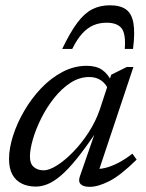

<svg xmlns="http://www.w3.org/2000/svg" viewBox="-20 -714 566 744"><path d="M289.5 -30.5 350 -205H354.5Q311.5 -141 277.5 -99Q243.5 -57 215.8 -33.5Q188 -10 164.5 -0.5Q141 9 119 9Q88 9 64.5 -2.5Q41 -14 28 -37.5Q15 -61 15 -98Q15 -139 30.5 -187.8Q46 -236.5 73.8 -284.2Q101.5 -332 139.2 -371.8Q177 -411.5 222 -435.2Q267 -459 316 -459Q353 -459 375.8 -443.2Q398.5 -427.5 413 -397L399 -368.5Q389 -391 370.5 -403.2Q352 -415.5 326 -415.5Q287.5 -415.5 253 -393Q218.5 -370.5 189.8 -334.2Q161 -298 140 -256Q119 -214 107.5 -174.5Q96 -135 96 -106.5Q96 -80 110.8 -67Q125.5 -54 149.5 -54Q170.5 -54 200.8 -73Q231 -92 263 -124.8Q295 -157.5 322.8 -200Q350.5 -242.5 366.5 -289L411 -424.5L471.5 -454.5H497L357.5 -36.5L344.5 -60Q363 -57.5 387.2 -63.2Q411.5 -69 438.5 -83Q465.5 -97 493 -118.5L509.5 -95.5Q447.5 -34.5 403.8 -12.2Q360 10 328 10Q302.5 10 292.5 -0.5Q282.5 -11 289.5 -30.5ZM393 -626Q366 -626 343 -616.5Q320 -607 299.5 -585Q279 -563 260 -524.5H221Q252 -589 279.5 -625.8Q307 -662.5 337.2 -678Q367.5 -693.5 406 -693.5Q446 -693.5 468.2 -677.5Q490.5 -661.5 497 -624.5Q503.5 -587.5 495.5 -524.5H463.5Q468 -583.5 450.8 -604.8Q433.5 -626 393 -626Z"/></svg>

Font: Newsreader
Style: Italic
Weight: 400
Italic angle: -17°
Designer: Hugues Gentile
Foundry: Production Type
Version: Version 1.003